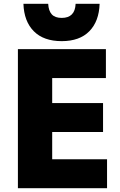

<svg xmlns="http://www.w3.org/2000/svg" viewBox="-20 -988 632 1008"><path d="M74 -730H536V-578H254V-447H521V-295H254V-152H542V0H74ZM103 -968H233Q235 -931 252 -912.5Q269 -894 304 -894Q374 -894 377 -968H503Q500 -876 449 -824Q398 -772 304 -772Q209 -772 157.5 -824Q106 -876 103 -968Z"/></svg>

Font: Sora-SIA ExtraBold
Style: Regular
Weight: 800
Designer: Jonathan Barnbrook, Julián Moncada
Foundry: Barnbrook Fonts
Version: Version 2.000